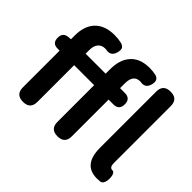

<svg xmlns="http://www.w3.org/2000/svg" viewBox="-169 -1085 1372 1372"><g transform="rotate(45 517.5 -399.0)"><path d="M938 14Q799 14 799 -157V-725Q799 -798 873 -798Q946 -798 946 -725V-474V-150Q946 -106 975 -106Q976 -106 977 -106Q985 -107 993 -96Q999 -87 1001 -77Q1006 -48 1001 -24Q994 7 973 12Q951 14 938 14ZM178 0Q104 0 104 -73V-444H83Q29 -444 29 -500Q29 -553 80 -557L104 -559V-598Q104 -690 151 -743Q203 -801 305 -801Q341 -801 375 -793Q399 -786 406 -771Q412 -757 406 -731Q391 -671 331 -685Q327 -685 323 -685Q290 -685 271 -663Q251 -640 251 -598V-560H352H453V-605Q453 -699 498 -752Q547 -812 647 -812Q679 -812 712 -805Q754 -792 741 -742Q727 -684 670 -696Q669 -696 667 -696Q599 -696 599 -608V-560H647Q705 -560 705 -502Q705 -444 647 -444H599V-73Q599 0 526 0Q453 0 453 -73V-444H251V-73Q251 0 178 0Z"/></g></svg>

Font: GenSenRounded JP B
Style: Regular
Weight: 700
Version: Version 1.501;PS 1;hotconv 16.6.51;makeotf.lib2.5.65220